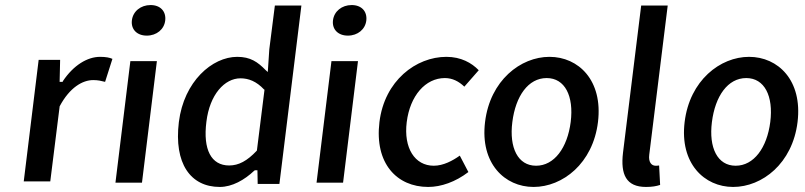

<svg xmlns="http://www.w3.org/2000/svg" viewBox="-20 -728 3188 760"><path d="M179 -10 216 -306V-307C256 -382 307 -411 349 -411C368 -411 380 -408 396 -404L425 -495C414 -500 399 -503 376 -503C326 -503 271 -470 229 -407L228 -404H216L218 -491H133L74 -10Z M634 -647C638 -683 615 -708 576 -708C537 -708 506 -683 502 -647C498 -612 522 -587 561 -587C600 -587 630 -612 634 -647ZM542 -5 601 -486H496L437 -5Z M932 -418C964 -418 995 -406 1025 -374L1027 -373L997 -133L996 -131C958 -91 925 -73 887 -73C816 -73 783 -136 797 -246C810 -354 869 -418 932 -418ZM850 12C899 12 948 -16 986 -52L989 -54H999L1000 0H1086L1173 -706H1068L1046 -533L1040 -443L1032 -450C1000 -483 971 -503 919 -503C820 -503 708 -406 688 -245C668 -81 734 12 850 12ZM1046 -533Z M1430 -647C1434 -683 1411 -708 1372 -708C1333 -708 1302 -683 1298 -647C1294 -612 1318 -587 1357 -587C1396 -587 1426 -612 1430 -647ZM1338 -5 1397 -486H1292L1233 -5Z M1675 12C1726 12 1783 -8 1834 -47L1800 -112C1772 -92 1735 -72 1697 -72C1622 -72 1577 -142 1590 -245C1603 -349 1664 -419 1741 -419C1771 -419 1796 -406 1818 -385L1875 -450C1847 -479 1805 -503 1747 -503C1627 -503 1502 -409 1482 -245C1462 -81 1551 12 1675 12Z M2092 12C2207 12 2327 -81 2347 -245C2367 -410 2270 -503 2155 -503C2041 -503 1920 -410 1900 -245C1880 -81 1978 12 2092 12ZM2144 -419C2216 -419 2252 -348 2239 -245C2226 -143 2174 -72 2102 -72C2030 -72 1995 -143 2008 -245C2021 -348 2071 -419 2144 -419Z M2537 12C2561 12 2578 9 2593 4L2589 -73C2584 -72 2579 -72 2575 -72C2559 -72 2546 -86 2550 -116L2623 -706H2518L2446 -123C2436 -38 2458 12 2537 12Z M2882 12C2997 12 3117 -81 3137 -245C3157 -410 3060 -503 2945 -503C2831 -503 2710 -410 2690 -245C2670 -81 2768 12 2882 12ZM2934 -419C3006 -419 3042 -348 3029 -245C3016 -143 2964 -72 2892 -72C2820 -72 2785 -143 2798 -245C2811 -348 2861 -419 2934 -419Z"/></svg>

Font: Falling Sky
Style: LightObl
Weight: 400
Designer: Paul D. Hunt
Foundry: Adobe Systems Incorporated
Version: Version 1.02